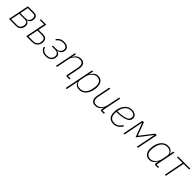

<svg xmlns="http://www.w3.org/2000/svg" viewBox="505 -2344 4369 4369"><g transform="rotate(45 2689.0 -160.0)"><path d="M151 -508H346Q400 -508 430 -481.5Q460 -455 460 -407Q460 -348 431.5 -312Q403 -276 355 -265V-263Q393 -255 413.5 -230.5Q434 -206 434 -168Q434 -91 393 -45.5Q352 0 277 0H49ZM275 -31Q329 -31 357 -56Q385 -81 394 -123Q398 -142 399 -152Q400 -162 400 -168Q400 -203 379.5 -225Q359 -247 312 -247H133L89 -31ZM307 -276Q351 -276 381.5 -300Q412 -324 420 -363Q424 -380 425 -389.5Q426 -399 426 -407Q426 -439 405.5 -458Q385 -477 343 -477H179L139 -276Z M701 -478H561L567 -508H741L700 -301H835Q910 -301 942 -271Q974 -241 974 -186Q974 -155 965.5 -122Q957 -89 936 -62Q915 -35 880 -17.5Q845 0 792 0H605ZM793 -31Q858 -31 891.5 -60.5Q925 -90 934 -132Q937 -146 938.5 -160.5Q940 -175 940 -186Q940 -228 916 -249Q892 -270 830 -270H694L645 -31Z M1237 12Q1163 12 1118 -22.5Q1073 -57 1059 -111L1087 -124Q1101 -73 1139.5 -46Q1178 -19 1238 -19Q1298 -19 1338.5 -44Q1379 -69 1391 -120Q1395 -137 1395 -156Q1395 -199 1364 -223Q1333 -247 1273 -247H1180L1186 -277H1277Q1333 -277 1374 -300Q1415 -323 1425 -368Q1428 -382 1428.5 -390.5Q1429 -399 1429 -405Q1429 -440 1400.5 -464.5Q1372 -489 1309 -489Q1253 -489 1216 -470Q1179 -451 1147 -406L1124 -424Q1155 -470 1198.5 -495Q1242 -520 1310 -520Q1386 -520 1424.5 -488Q1463 -456 1463 -405Q1463 -345 1428.5 -309Q1394 -273 1334 -264V-262Q1376 -254 1402.5 -229Q1429 -204 1429 -156Q1429 -119 1415.5 -88Q1402 -57 1377 -35Q1352 -13 1316.5 -0.5Q1281 12 1237 12Z M1560 0 1662 -508H1696L1675 -404H1678Q1707 -461 1749 -490.5Q1791 -520 1852 -520Q1917 -520 1950.5 -484.5Q1984 -449 1984 -386Q1984 -371 1982 -353.5Q1980 -336 1977 -320L1919 -31H2001L1995 0H1918Q1886 0 1886 -28Q1886 -36 1889 -51L1943 -320Q1946 -336 1947.5 -353Q1949 -370 1949 -380Q1949 -489 1843 -489Q1811 -489 1779.5 -476.5Q1748 -464 1719 -432Q1701 -411 1682 -379.5Q1663 -348 1655 -306L1594 0Z M2214 -508H2249L2226 -397H2229Q2261 -455 2302.5 -487.5Q2344 -520 2406 -520Q2445 -520 2475 -506Q2505 -492 2525.5 -466.5Q2546 -441 2557 -406.5Q2568 -372 2568 -330Q2568 -264 2552 -202.5Q2536 -141 2504.5 -93Q2473 -45 2426 -16.5Q2379 12 2318 12Q2258 12 2219.5 -15.5Q2181 -43 2167 -91H2165L2107 200H2073ZM2317 -19Q2398 -19 2449 -73.5Q2500 -128 2519 -222L2527 -266Q2530 -282 2531.5 -297.5Q2533 -313 2533 -333Q2533 -365 2525.5 -393.5Q2518 -422 2501.5 -443Q2485 -464 2460 -476.5Q2435 -489 2401 -489Q2369 -489 2343.5 -479Q2318 -469 2292 -447Q2263 -422 2239.5 -384.5Q2216 -347 2206 -297L2179 -164Q2174 -139 2179 -113.5Q2184 -88 2200.5 -67Q2217 -46 2246 -32.5Q2275 -19 2317 -19Z M2803 -508 2739 -189Q2736 -172 2734 -155Q2732 -138 2732 -128Q2732 -19 2838 -19Q2870 -19 2902 -31.5Q2934 -44 2962 -76Q2981 -98 2999.5 -129Q3018 -160 3026 -202L3087 -508H3121L3026 -31H3108L3102 0H3026Q2993 0 2993 -29Q2993 -34 2993.5 -38.5Q2994 -43 2995 -49L3006 -104H3003Q2974 -47 2932.5 -17.5Q2891 12 2830 12Q2766 12 2732 -23.5Q2698 -59 2698 -123Q2698 -137 2700 -154.5Q2702 -172 2705 -188L2769 -508Z M3417 12Q3329 12 3282.5 -38Q3236 -88 3236 -191Q3236 -259 3254.5 -319Q3273 -379 3306.5 -423.5Q3340 -468 3386.5 -494Q3433 -520 3489 -520Q3559 -520 3604 -487Q3649 -454 3649 -394Q3649 -365 3634.5 -337Q3620 -309 3579.5 -286Q3539 -263 3465 -247.5Q3391 -232 3273 -230Q3272 -222 3271 -208.5Q3270 -195 3270 -187Q3270 -101 3308 -60Q3346 -19 3418 -19Q3477 -19 3523 -49.5Q3569 -80 3599 -134L3626 -117Q3585 -49 3531.5 -18.5Q3478 12 3417 12ZM3485 -490Q3446 -490 3412.5 -474.5Q3379 -459 3352.5 -431Q3326 -403 3307.5 -364Q3289 -325 3281 -279L3277 -259Q3383 -261 3448.5 -273Q3514 -285 3550.5 -303.5Q3587 -322 3600 -345Q3613 -368 3613 -394Q3613 -439 3581.5 -464.5Q3550 -490 3485 -490Z M3835 -508H3883L4001 -193H4003L4249 -508H4299L4197 0H4163L4257 -469H4254L4189 -385L3991 -131L3897 -381L3864 -469H3860L3767 0H3733Z M4767 0Q4733 0 4733 -29Q4733 -34 4733.5 -38.5Q4734 -43 4735 -48L4748 -111H4745Q4713 -53 4671.5 -20.5Q4630 12 4568 12Q4529 12 4499 -2Q4469 -16 4448.5 -41.5Q4428 -67 4417 -101.5Q4406 -136 4406 -178Q4406 -244 4422 -305.5Q4438 -367 4469.5 -415Q4501 -463 4548 -491.5Q4595 -520 4656 -520Q4716 -520 4754.5 -492.5Q4793 -465 4807 -417H4810L4828 -508H4862L4767 -31H4849L4843 0ZM4573 -19Q4605 -19 4630.5 -29Q4656 -39 4682 -61Q4711 -86 4734.5 -123.5Q4758 -161 4768 -211L4795 -344Q4800 -369 4795 -394.5Q4790 -420 4773.5 -441Q4757 -462 4728 -475.5Q4699 -489 4657 -489Q4576 -489 4525 -434.5Q4474 -380 4455 -286L4447 -242Q4444 -226 4442.5 -210.5Q4441 -195 4441 -175Q4441 -143 4448.5 -114.5Q4456 -86 4472.5 -65Q4489 -44 4513.5 -31.5Q4538 -19 4573 -19Z M5158 -477H4978L4984 -508H5378L5372 -477H5192L5097 0H5063Z"/></g></svg>

Font: IBM Plex Sans ExtLt
Style: Italic
Weight: 200
Italic angle: -11°
Designer: Mike Abbink, Paul van der Laan, Pieter van Rosmalen
Foundry: Bold Monday
Version: Version 3.005